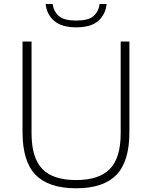

<svg xmlns="http://www.w3.org/2000/svg" viewBox="-20 -952 776 980"><path d="M368.5 9Q228.5 9 161.8 -59.5Q95 -128 95 -277.5V-740H141V-271.5Q141 -146.5 195.8 -89.8Q250.5 -33 368.5 -33Q486 -33 541 -89.8Q596 -146.5 596 -271.5V-740H640.5V-277.5Q640.5 -128 574.2 -59.5Q508 9 368.5 9ZM369.5 -812.5Q294 -812.5 256 -846Q218 -879.5 213 -931.5H248.5Q254.5 -892 281.2 -869.5Q308 -847 369.5 -847Q430.5 -847 456.8 -869.5Q483 -892 488.5 -931.5H524Q519 -879 482 -845.8Q445 -812.5 369.5 -812.5Z"/></svg>

Font: Encode Sans SemiExpanded SemiExpanded ExtraLight
Style: Regular
Weight: 200
Width: 6
Designer: Multiple Designers
Foundry: Impallari Type
Version: Version 3.000; ttfautohint (v1.8.3) -l 8 -r 50 -G 200 -x 14 